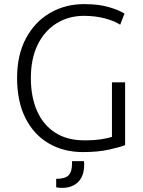

<svg xmlns="http://www.w3.org/2000/svg" viewBox="-20 -726 697 933"><path d="M383 13Q288 13 215.5 -30Q143 -73 103 -153.5Q63 -234 63 -347Q63 -459 106 -539.5Q149 -620 223 -663Q297 -706 388 -706Q460 -706 509 -691.5Q558 -677 585 -660L564 -606Q537 -624 490 -636.5Q443 -649 388 -649Q314 -649 255.5 -613Q197 -577 163.5 -509.5Q130 -442 130 -347Q130 -255 160 -187Q190 -119 248 -81.5Q306 -44 390 -44Q438 -44 473 -49.5Q508 -55 524 -61V-326H588V-21Q564 -11 510 1Q456 13 383 13ZM282 187Q264 187 253 184V143Q296 143 313 126Q330 109 330 70V57H388Q389 61 389 65.5Q389 70 389 74Q389 129 360 158Q331 187 282 187Z"/></svg>

Font: Ubuntu Sans Light
Style: Regular
Weight: 300
Designer: Dalton Maag Ltd
Foundry: Dalton Maag Ltd
Version: Version 1.006; ttfautohint (v1.8.4.7-5d5b)